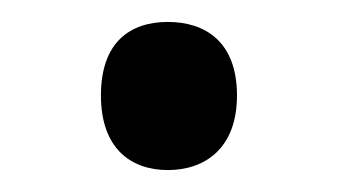

<svg xmlns="http://www.w3.org/2000/svg" viewBox="-20 -440 308 175"><path d="M72 -353C72 -305 99 -285 133 -285C167 -285 196 -305 196 -353C196 -402 167 -420 133 -420C99 -420 72 -402 72 -353Z"/></svg>

Font: Noto Sans Bengali
Style: Regular
Weight: 400
Designer: Jelle Bosma - Monotype Design Team
Foundry: Monotype Imaging Inc.
Version: Version 2.003